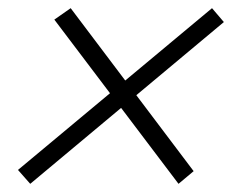

<svg xmlns="http://www.w3.org/2000/svg" viewBox="-20 -576 568 470"><path d="M54 -126 24 -160 499 -556 528 -522ZM417 -126 113 -528 153 -556 454 -157Z"/></svg>

Font: Platypi Light Light
Style: Italic
Weight: 300
Italic angle: -13°
Version: Version 1.200